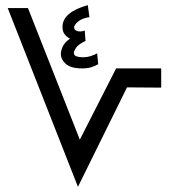

<svg xmlns="http://www.w3.org/2000/svg" viewBox="-20 -721 662 741"><path d="M355 -515.1 358.9 -473.1Q346.2 -465.8 331.5 -461.4Q316.9 -457 296.9 -457Q253.9 -457 234.4 -474.1Q214.8 -491.2 214.8 -513.2Q214.8 -524.9 221.9 -541Q229 -557.1 250 -571.8Q237.8 -578.1 229.5 -588.6Q221.2 -599.1 221.2 -617.2Q221.2 -673.8 318.8 -701.2L325.2 -654.8Q296.9 -650.9 281.5 -637.9Q266.1 -625 266.1 -615.2Q266.1 -605 278.1 -601.1Q290 -597.2 307.1 -603L310.1 -563Q282.2 -549.8 273.7 -536.9Q265.1 -523.9 265.1 -517.1Q265.1 -506.8 275.6 -503.4Q286.1 -500 297.9 -500Q316.9 -500 331.1 -504.9Q345.2 -509.8 355 -515.1ZM280.8 0 9.8 -689.9H87.9L288.1 -182.1L428.2 -457H602.1V-382.8L470.2 -383.8Z"/></svg>

Font: Kurinto Seri
Style: Regular
Weight: 400
Designer: Kurinto was developed by Clint Goss from a range of fonts that are compatible with the SIL Open Font License Version 1.1
Foundry: Clinton F. Goss
Version: Version 2.196; July 25, 2020